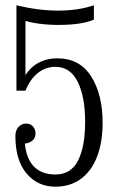

<svg xmlns="http://www.w3.org/2000/svg" viewBox="-20 -704 440 724"><path d="M189 0Q122 0 80 -50Q38 -100 38 -191Q38 -213 50 -225.5Q62 -238 79 -238Q95 -238 104.5 -227Q114 -216 114 -200Q114 -183 100.5 -172.5Q87 -162 64 -162L73 -172Q77 -109 106.5 -77.5Q136 -46 189 -46Q247 -46 274 -98Q301 -150 301 -245Q301 -339 273 -395.5Q245 -452 189 -452Q152 -452 123 -429Q94 -406 76 -362H42V-684Q84 -674 123.5 -669Q163 -664 200 -664Q274 -664 334 -684V-630Q288 -610 200 -610Q161 -610 125 -615Q89 -620 65 -629L76 -637V-401H65Q86 -444 119.5 -464Q153 -484 196 -484Q281 -484 324 -415.5Q367 -347 367 -241Q367 -169 346.5 -114.5Q326 -60 285.5 -30Q245 0 189 0Z"/></svg>

Font: Margherita Variable
Style: Regular
Weight: 400
Designer: James Puckett
Foundry: Dunwich Type Founders
Version: Version 1.008